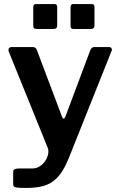

<svg xmlns="http://www.w3.org/2000/svg" viewBox="-20 -762 594 947"><path d="M105 165Q75 165 60 162.5Q45 160 45 148V84Q45 78 51 73.5Q57 69 74 69H140Q160 69 176.5 58Q193 47 203.5 31Q214 15 217.5 -2.5Q221 -20 215 -34L23 -508Q20 -517 24 -523.5Q28 -530 38 -530H142Q149 -530 154.5 -526Q160 -522 162 -515L286 -186Q289 -177 294 -177Q299 -177 303 -188L426 -516Q429 -522 433.5 -526Q438 -530 445 -530H518Q526 -530 530 -523.5Q534 -517 530 -510L320 16Q301 63 280.5 92Q260 121 235 137Q210 153 178.5 159Q147 165 105 165ZM262 -728V-637Q262 -627 257 -623Q252 -619 241 -619H161Q151 -619 147.5 -623Q144 -627 144 -635V-726Q144 -742 157 -742H249Q262 -742 262 -728ZM446 -728V-637Q446 -627 441 -623Q436 -619 424 -619H345Q334 -619 331 -623Q328 -627 328 -635V-726Q328 -742 341 -742H433Q446 -742 446 -728Z"/></svg>

Font: Libre Franklin Thin SemiBold
Style: Regular
Weight: 600
Version: Version 3.000